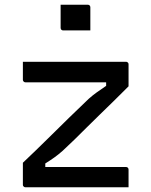

<svg xmlns="http://www.w3.org/2000/svg" viewBox="-20 -794 640 814"><path d="M77 -532H514Q518 -532 520 -530.5Q522 -529 523.5 -527Q525 -525 525 -521V-428Q492 -395 461.5 -365Q431 -335 402.5 -307.5Q374 -280 348 -254Q322 -228 296.5 -203Q271 -178 246 -155Q228 -139 210.5 -126.5Q193 -114 172 -101V-86Q200 -86 228 -86Q256 -86 284 -86H514Q519 -86 522 -83Q525 -80 525 -75Q525 -57 525 -38Q525 -19 525 0H88Q85 0 82.5 -1.5Q80 -3 78.5 -5Q77 -7 77 -11V-104Q134 -158 182 -205.5Q230 -253 273 -295Q316 -337 356 -375Q374 -391 391 -403Q408 -415 430 -430V-445Q401 -445 372 -445Q343 -445 314 -445H88Q85 -445 82.5 -446.5Q80 -448 78.5 -450.5Q77 -453 77 -456Q77 -475 77 -494Q77 -513 77 -532ZM237 -774Q251 -774 265.5 -774Q280 -774 294.5 -774Q309 -774 323.5 -774Q338 -774 352 -774Q357 -774 360 -771Q363 -768 363 -763V-665Q349 -665 334.5 -665Q320 -665 305.5 -665Q291 -665 276.5 -665Q262 -665 248 -665Q243 -665 240 -668Q237 -671 237 -676Z"/></svg>

Font: Rec Mono Linear
Style: Regular
Weight: 400
Monospace: yes
Version: Version 1.085; ttfautohint (v1.8.4.7-5d5b)